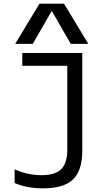

<svg xmlns="http://www.w3.org/2000/svg" viewBox="-20 -1020 590 1050"><path d="M216 10Q170 10 131.5 2.5Q93 -5 60 -19V-94Q93 -79 130.5 -70.5Q168 -62 207 -62Q282 -62 315 -95Q348 -128 348 -203V-660H102V-730H430V-195Q430 -88 379.5 -39Q329 10 216 10ZM63 -780 196 -1000H330L463 -780H367L265 -957H261L159 -780Z"/></svg>

Font: M PLUS Code Latin SemiExpanded
Style: Regular
Weight: 400
Width: 6
Designer: Coji Morishita
Foundry: UNDERFOREST DESIGN
Version: Version 1.002; ttfautohint (v1.8.3)